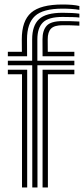

<svg xmlns="http://www.w3.org/2000/svg" viewBox="-20 -829 371 849"><path d="M122.8 0 122.5 -540.4H14.7V-560.3H122.2L122.2 -654.9Q122.2 -715.4 152.3 -743.9Q182.3 -772.5 256.8 -772.5Q279.1 -772.5 298.3 -771.5Q317.4 -770.5 331 -768.5V-751.4Q321.5 -752.8 302.1 -753.4Q282.7 -754.1 256.8 -754.1Q194.2 -754.1 169.7 -729.6Q145.2 -705.2 145.2 -654.9L145.2 -560.3H308.8V-540.4H145.4L145.7 0ZM77.3 0V-500.6H14.7V-520.5H100.2V0ZM168.2 0V-520.5H308.8V-500.6H191.8V0ZM14.7 -580.1V-600H76.8L76.4 -654.9Q76.2 -736.7 117.7 -772.9Q159.1 -809.1 256.8 -809.1Q279.7 -809.1 298.6 -807.5Q317.4 -805.9 331 -802.4V-785.4Q315.2 -788.2 296.1 -789.5Q277 -790.8 256.8 -790.8Q169.8 -790.8 134.6 -758.1Q99.3 -725.4 99.5 -654.9L99.8 -580.1ZM168.2 -580.1 167.9 -654.9Q167.8 -694.8 186.6 -715.3Q205.3 -735.7 256.8 -735.7Q275 -735.7 293.1 -735.4Q311.2 -735 331 -733.8V-715.5Q310.9 -716.7 292.4 -717.1Q274 -717.4 256.8 -717.4Q220.3 -717.4 205.6 -702.4Q190.9 -687.4 191 -654.9L191.3 -600H308.8V-580.1Z"/></svg>

Font: Big Shoulders Inline Text Thin
Style: Regular
Weight: 100
Designer: Patric King
Foundry: XO Type Co
Version: Version 2.002